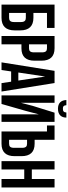

<svg xmlns="http://www.w3.org/2000/svg" viewBox="799 -1695 896 2534"><g transform="rotate(90 1247.0 -428.0)"><path d="M215 0C326 0 381 -60 381 -173V-248C381 -361 326 -421 215 -421H151V-600H349V-700H41V0ZM151 -100V-321H215C250 -321 271 -306 271 -255V-166C271 -115 250 -100 215 -100Z M455 -700V0H565V-263H617C728 -263 781 -323 781 -436V-527C781 -640 728 -700 617 -700ZM617 -600C652 -600 671 -585 671 -534V-429C671 -378 652 -363 617 -363H565V-600Z M1076 -700H915L803 0H904L923 -127H1058L1077 0H1188ZM990 -576 1043 -222H937Z M1444 -321 1489 -493V0H1588V-700H1467L1377 -411L1337 -257V-700H1239V0H1352ZM1465 -856C1462 -819 1446 -810 1415 -810C1386 -810 1371 -819 1368 -856H1300C1303 -788 1338 -745 1415 -745C1494 -745 1532 -788 1532 -856Z M1636 -600H1715V0H1877C1988 0 2041 -60 2041 -173V-264C2041 -377 1988 -437 1877 -437H1825V-700H1636ZM1825 -100V-337H1877C1912 -337 1931 -322 1931 -271V-166C1931 -115 1912 -100 1877 -100Z M2217 -300H2342V0H2454V-700H2342V-400H2217V-700H2107V0H2217Z"/></g></svg>

Font: Bebas Neue
Style: Bold
Weight: 700
Designer: Ryoichi Tsunekawa
Foundry: Ryoichi Tsunekawa
Version: Version 1.300